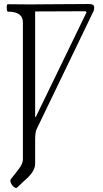

<svg xmlns="http://www.w3.org/2000/svg" viewBox="-20 -685 512 956"><path d="M65 249Q60 254 50 246.5Q40 239 34.5 226.5Q29 214 34 207L71 160Q94 130 94 110V-574Q94 -627 19 -627Q14 -627 13.5 -645.5Q13 -664 19 -664Q60 -663 133 -663Q144 -663 186 -663.5Q228 -664 259 -664Q313 -665 422 -665Q449 -665 449 -649Q449 -634 444 -626L161 -39Q155 -21 155 9V130Q155 170 102 214ZM158 -102 411 -624 406 -629 155 -628V-103Z"/></svg>

Font: Junicode Cond Light
Style: Regular
Weight: 300
Width: 3
Designer: Peter S. Baker
Version: Version 2.201